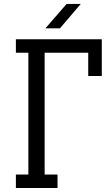

<svg xmlns="http://www.w3.org/2000/svg" viewBox="-20 -948 558 968"><path d="M60.1 0V-67.9H123V-682.1H60.1V-750H493.2V-564.9H424.8V-682.1H205.1V-67.9H270V0ZM209 -805.2 315.9 -928.2H387.2L282.2 -805.2Z"/></svg>

Font: Kelly Slab
Style: Regular
Weight: 400
Designer: Denis Masharov
Foundry: Denis Masharov
Version: Version 1.001